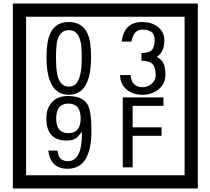

<svg xmlns="http://www.w3.org/2000/svg" viewBox="-20 -980 1195 1090"><path d="M1103 90H53V-960H1103ZM1028 15V-885H128V15ZM497 -656Q497 -442 371 -442Q244 -442 244 -656Q244 -744 265 -789Q294 -855 371 -855Q448 -855 477 -789Q497 -745 497 -656ZM444 -656Q444 -723 435 -752Q420 -809 371 -809Q322 -809 306 -752Q298 -723 298 -656Q298 -587 306 -553Q322 -488 371 -488Q419 -488 435 -554Q444 -587 444 -656ZM919 -556Q919 -504 880.5 -473Q842 -442 789 -442Q734 -442 700 -471Q662 -502 662 -554H721Q727 -485 790 -485Q818 -485 841 -504.5Q864 -524 864 -552Q864 -597 846 -616Q828 -635 783 -635V-679Q825 -679 841.5 -696Q858 -713 858 -754Q858 -812 789 -812Q738 -812 726 -744H671Q684 -855 788 -855Q839 -855 874 -829Q913 -800 913 -750Q913 -685 871 -658Q895 -642 903 -630Q919 -605 919 -556ZM499 -238Q499 -22 364 -22Q267 -22 254 -125H307Q311 -65 365 -65Q448 -65 445 -232Q424 -205 414 -197Q394 -182 360 -182Q243 -182 243 -308Q243 -366 275.5 -400.5Q308 -435 366 -435Q450 -435 478 -385Q499 -346 499 -238ZM438 -308Q438 -392 368 -392Q299 -392 299 -308Q299 -224 368 -224Q438 -224 438 -308ZM908 -379H733V-257H897V-209H733V-30H677V-427H908Z"/></svg>

Font: Unicode BMP Fallback SIL
Style: Regular
Weight: 400
Foundry: NRSI, SIL International
Version: Version 5.1 Based on Unicode 5.1